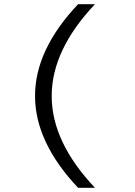

<svg xmlns="http://www.w3.org/2000/svg" viewBox="-20 -690 640 910"><path d="M350 200H430C293 55 225 -90 225 -235C225 -380 293 -525 430 -670H350C212 -524 146 -379 146 -235C146 -92 212 54 350 200Z"/></svg>

Font: LT Wave Mono Light
Style: Regular
Weight: 300
Designer: Daniel Lyons
Version: Version 2.5 (Glyphs App)